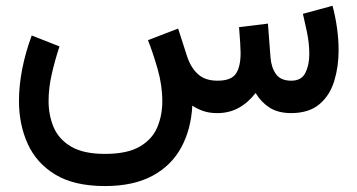

<svg xmlns="http://www.w3.org/2000/svg" viewBox="-20 -390 1232 662"><path d="M729 0Q700.7 0 679.7 -7.6Q658.7 -15.1 643.1 -25.9Q638.7 56.6 604.5 119.1Q570.3 181.6 504.9 216.6Q439.5 251.5 341.8 251.5Q236.3 251.5 171.1 212.2Q106 172.9 75.7 106.2Q45.4 39.6 45.4 -41.5Q45.4 -95.7 56.9 -153.6Q68.4 -211.4 89.4 -267.6L185.1 -230Q169.4 -182.6 158.4 -134.3Q147.5 -85.9 147.5 -42Q147.5 7.8 165.3 49.3Q183.1 90.8 225.6 115.7Q268.1 140.6 341.8 140.6Q418.5 140.6 461.4 115.7Q504.4 90.8 522 49.6Q539.6 8.3 539.6 -40.5Q539.6 -96.2 523.4 -152.3Q507.3 -208.5 490.2 -251.5L594.2 -291.5L625 -195.8Q637.7 -157.2 662.4 -134.5Q687 -111.8 730 -111.8Q776.9 -111.8 793.2 -135.7Q809.6 -159.7 809.6 -207.5Q809.6 -219.2 808.1 -243.2Q806.6 -267.1 804.2 -296.4L903.8 -308.6L912.6 -193.4Q915 -158.2 931.2 -135Q947.3 -111.8 984.4 -111.8Q1019.5 -111.8 1033 -138.9Q1046.4 -166 1046.4 -203.1Q1046.4 -242.2 1037.8 -282.2Q1029.3 -322.3 1024.4 -342.3L1126.5 -370.1Q1136.2 -334.5 1141.8 -294.7Q1147.5 -254.9 1147.5 -215.8Q1147.5 -159.7 1132.3 -110.4Q1117.2 -61 1081.5 -30.8Q1045.9 -0.5 984.9 0Q939 0 909.7 -18.8Q880.4 -37.6 861.3 -69.3Q835 -35.6 802.5 -17.8Q770 0 729 0Z"/></svg>

Font: Vazirmatn RD UI Medium
Style: Regular
Weight: 500
Designer: Saber Rastikerdar
Foundry: Saber Rastikerdar
Version: Version 33.003